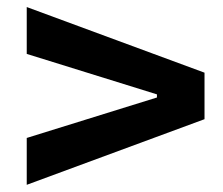

<svg xmlns="http://www.w3.org/2000/svg" viewBox="-20 -616 626 540"><path d="M55.2 -96.2 555.2 -280.8V-411.6L55.2 -596.2V-464.4L421.4 -350.6V-341.8L55.2 -228Z"/></svg>

Font: Cascadia Code
Style: Bold
Weight: 700
Monospace: yes
Designer: Aaron Bell
Foundry: Saja Typeworks
Version: Version 2404.023